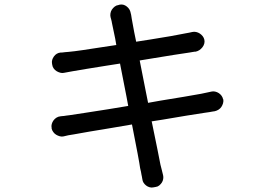

<svg xmlns="http://www.w3.org/2000/svg" viewBox="-20 -809 1240 870"><path d="M487 -706Q487 -707 486.5 -709Q486 -711 486 -712Q485 -717 483.5 -722Q482 -727 481 -731Q479 -739 480.5 -748.5Q482 -758 487 -765.5Q492 -773 499.5 -779Q507 -785 516 -786L523 -788Q540 -791 554.5 -779.5Q569 -768 572 -751Q573 -748 573 -746.5Q573 -745 574 -743L575 -737Q576 -733 577 -724Q579 -712 588 -664Q592 -643 597 -620Q630 -625 661 -630Q713 -638 755 -645.5Q797 -653 821 -658Q830 -660 837.5 -661Q845 -662 851 -664Q860 -666 869 -664Q878 -662 885.5 -657Q893 -652 898.5 -645Q904 -638 906 -629Q908 -620 905.5 -611Q903 -602 897 -594.5Q891 -587 883.5 -582Q876 -577 867 -575H863Q862 -575 860 -574.5Q858 -574 853.5 -573.5Q849 -573 839 -571Q813 -567 769.5 -560.5Q726 -554 674 -545Q644 -540 613 -535Q625 -473 639 -403Q645 -372 651 -343Q680 -348 707 -353Q765 -362 813.5 -370.5Q862 -379 891 -384Q906 -387 917 -389.5Q928 -392 938 -394Q946 -396 955 -394Q964 -392 971.5 -387Q979 -382 984 -375Q989 -368 991 -359L992 -358Q993 -349 990.5 -340.5Q988 -332 983 -324.5Q978 -317 970 -312Q962 -307 953 -305Q948 -304 946 -304Q944 -304 940 -303Q936 -302 929 -301L908 -298Q875 -293 825 -285Q775 -277 718 -267Q693 -263 667 -259Q668 -257 668 -256L693 -134Q703 -81 707 -63Q710 -51 713 -39.5Q716 -28 719 -15Q721 -7 719.5 2Q718 11 713.5 18Q709 25 702 31Q695 37 686 38L675 40Q667 42 658 39.5Q649 37 642 31.5Q635 26 630.5 19Q626 12 625 3Q624 -4 623 -8.5Q622 -13 621 -18Q620 -23 619 -29.5Q618 -36 615 -47Q613 -63 603.5 -113.5Q594 -164 581 -230Q579 -238 578 -245Q529 -237 484 -229Q429 -220 384.5 -212.5Q340 -205 314 -200Q301 -198 289.5 -196Q278 -194 268 -191Q260 -189 251 -191.5Q242 -194 234.5 -198.5Q227 -203 221.5 -210.5Q216 -218 214 -226V-229Q212 -238 214.5 -247Q217 -256 222.5 -263.5Q228 -271 236 -276Q244 -281 254 -282Q259 -283 262.5 -283Q266 -283 269.5 -283.5Q273 -284 279 -285Q285 -286 295 -287Q321 -291 367.5 -298Q414 -305 470 -314Q514 -321 561 -329Q557 -350 553 -372Q538 -447 525 -515Q525 -518 524 -521Q491 -516 460 -511Q410 -503 370 -496.5Q330 -490 308 -486Q298 -484 289 -482.5Q280 -481 270 -479Q262 -477 253 -479.5Q244 -482 236.5 -486.5Q229 -491 223.5 -498.5Q218 -506 217 -514L216 -519Q214 -529 216.5 -537.5Q219 -546 224.5 -553.5Q230 -561 237.5 -565.5Q245 -570 255 -571H261Q263 -571 265.5 -571.5Q268 -572 273.5 -572.5Q279 -573 291 -574Q314 -576 355 -582Q396 -588 447 -596Q477 -601 507 -605Q504 -620 502 -634Q491 -686 487 -706Z"/></svg>

Font: Maple Mono NF CN
Style: Regular
Weight: 400
Monospace: yes
Designer: subframe7536
Version: Version 7.000